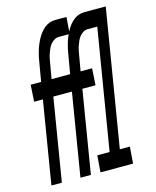

<svg xmlns="http://www.w3.org/2000/svg" viewBox="-111 -812 722 888"><g transform="rotate(-15 250.0 -367.5)"><path d="M24 0 89 -395H47L52 -475H102L117 -563Q119 -577 122 -590.5Q125 -604 129 -617.5Q133 -631 138.5 -644.5Q144 -658 151 -671Q158 -684 167 -695.5Q176 -707 187.5 -716.5Q199 -726 212.5 -730.5Q226 -735 240 -735H293L287 -655H234Q223 -655 213 -649Q203 -643 195.5 -634Q188 -625 183.5 -614.5Q179 -604 175 -593Q171 -582 169 -571.5Q167 -561 165 -550L152 -475H246L241 -395H139L74 0ZM163 0 228 -395H186L191 -475H241L256 -563Q258 -577 261 -590.5Q264 -604 268 -617.5Q272 -631 277.5 -644.5Q283 -658 290 -671Q297 -684 306 -695.5Q315 -707 326.5 -716.5Q338 -726 351.5 -730.5Q365 -735 379 -735H432L426 -655H373Q362 -655 352 -649Q342 -643 334.5 -634Q327 -625 322.5 -614.5Q318 -604 314 -593Q310 -582 308 -571.5Q306 -561 304 -550L291 -475H346L341 -395H278L213 0ZM259 0 265 -80H324L419 -655H372L377 -735H481L373 -80H421L415 0Z"/></g></svg>

Font: Iosevka Term Curly Md Obl
Style: Regular
Weight: 500
Italic angle: -9°
Designer: Belleve Invis
Foundry: Belleve Invis
Version: Version 32.3.0